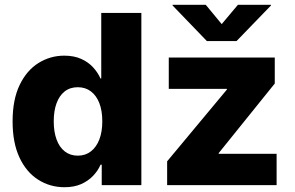

<svg xmlns="http://www.w3.org/2000/svg" viewBox="-20 -782 1244 811"><path d="M252.4 8.8Q190.9 8.8 140.9 -23.2Q90.8 -55.2 62 -117.2Q33.2 -179.2 33.2 -269Q33.2 -361.3 63 -423.1Q92.8 -484.9 142.6 -515.9Q192.4 -546.9 251.5 -546.9Q292.5 -546.9 322.5 -533.4Q352.5 -520 372.8 -498Q393.1 -476.1 404.3 -450.7H407.7V-727.5H577.1V0H409.7V-86.4H404.8Q393.6 -60.5 373 -39.1Q352.5 -17.6 322.8 -4.4Q293 8.8 252.4 8.8ZM308.6 -124.5Q340.8 -124.5 364 -142.6Q387.2 -160.6 399.7 -193.1Q412.1 -225.6 412.1 -269.5Q412.1 -314 399.7 -346.2Q387.2 -378.4 364 -396Q340.8 -413.6 308.6 -413.6Q275.9 -413.6 253.2 -395.8Q230.5 -377.9 218.8 -345.7Q207 -313.5 207 -269.5Q207 -225.6 218.8 -193.1Q230.5 -160.6 253.4 -142.6Q276.4 -124.5 308.6 -124.5ZM686 0V-100.6L938.5 -403.8V-406.7H692.9V-539.1H1140.6V-429.2L903.8 -135.3V-132.3H1148.4V0ZM849.1 -761.7 916.5 -680.2 984.9 -761.7H1124.5V-758.8L979 -608.4H854L709 -758.8V-761.7Z"/></svg>

Font: Inter 18pt ExtraBold
Style: Regular
Weight: 800
Designer: Rasmus Andersson
Foundry: rsms
Version: Version 4.001;git-66647c0bb